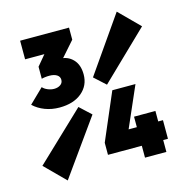

<svg xmlns="http://www.w3.org/2000/svg" viewBox="-108 -822 905 937"><g transform="rotate(-15 345.0 -354.0)"><path d="M263 -320 320 -267 120 13 19 -88ZM426 -389 369 -441 564 -721 665 -620ZM174 -341Q135 -341 101 -354Q67 -367 43 -390L115 -460Q123 -450 139.5 -443Q156 -436 172 -436Q191 -436 204 -445Q217 -454 217 -470Q217 -486 203 -495Q189 -504 165 -504Q154 -504 142.5 -502.5Q131 -501 126 -499L177 -561Q200 -566 213.5 -568.5Q227 -571 236 -571Q276 -571 302.5 -543.5Q329 -516 329 -467Q329 -411 287 -376Q245 -341 174 -341ZM126 -499V-560L197 -645H319L245 -561ZM72 -612V-706H319V-645L236 -612ZM342 -118 444 -356H561L457 -118ZM342 -57V-118L372 -151H645V-57ZM513 3V-204H621V3Z"/></g></svg>

Font: Outfit
Style: Bold
Weight: 700
Designer: Rodrigo Fuenzalida
Foundry: fragTYPE
Version: Version 1.100;gftools[0.9.27]